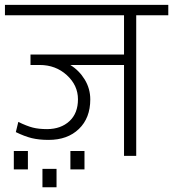

<svg xmlns="http://www.w3.org/2000/svg" viewBox="-35 -643 714 792"><path d="M198.2 53.7V129.4H140.1V53.7ZM313.5 -20V55.7H255.4V-20ZM80.1 -20V55.7H22V-20ZM476.6 0V-375H254.9Q291.5 -352.5 314.5 -314.9Q337.4 -277.3 337.4 -232.9Q337.4 -156.2 290.5 -111.1Q243.7 -65.9 165.5 -65.9Q126 -65.9 95.9 -73.2Q65.9 -80.6 30.3 -98.1L40.5 -140.1Q75.7 -123 100.3 -116.7Q125 -110.4 159.7 -110.4Q216.3 -110.8 251.5 -143.3Q286.6 -175.8 286.6 -233.4Q286.6 -291 240.7 -333Q194.8 -375 128.4 -375H90.8V-418H476.6V-580.1H-14.6V-623H659.2V-580.1H526.9V0Z"/></svg>

Font: Yantramanav Light
Style: Regular
Weight: 300
Version: Version 1.001;PS 1.0;hotconv 1.0.72;makeotf.lib2.5.5900; ttf